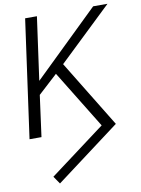

<svg xmlns="http://www.w3.org/2000/svg" viewBox="-109 -813 869 1187"><g transform="rotate(-10 325.5 -219.5)"><path d="M169 302 573 -1 316 -421 651 -741H561L153 -345L208 -741H134L31 0H106L141 -259L262 -370L485 -7L136 254Z"/></g></svg>

Font: Cheyenne Sans Light
Style: Italic
Weight: 300
Italic angle: -8.13011°
Designer: The Public Sans project authors (U.S. Web Design System), Libre Franklin designed by Pablo Impallari and Rodrigo Fuenzal
Foundry: The Cheyenne Sans Project Authors
Version: Version 2.007